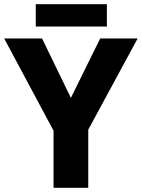

<svg xmlns="http://www.w3.org/2000/svg" viewBox="-20 -898 678 918"><path d="M459 -714H638L402 -278V0H236V-273L0 -714H181L319 -430ZM491 -771H151V-878H491Z"/></svg>

Font: Noto Sans UI ExtraBold
Style: Regular
Weight: 800
Designer: Monotype Design Team
Foundry: Monotype Imaging Inc.
Version: Version 1.001